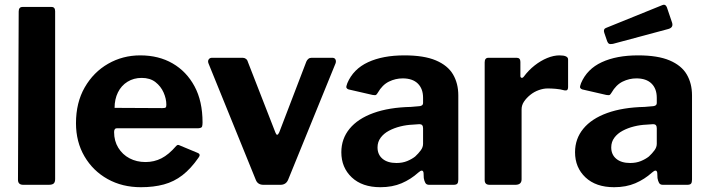

<svg xmlns="http://www.w3.org/2000/svg" viewBox="-20 -771 2962 801"><path d="M210 -24Q210 -11 204 -5.5Q198 0 183 0H77Q55 0 55 -21L58 -723Q58 -742 74 -742H195Q210 -742 210 -724Z M456 -220Q456 -183 473.5 -154.5Q491 -126 520.5 -110.5Q550 -95 587 -95Q623 -95 653.5 -110.5Q684 -126 715 -162Q719 -166 722 -166.5Q725 -167 733 -163L805 -133Q819 -127 808 -113Q776 -67 741 -40Q706 -13 663.5 -1.5Q621 10 568 10Q490 10 429 -24Q368 -58 332.5 -118.5Q297 -179 297 -257Q297 -343 333.5 -406.5Q370 -470 431 -505Q492 -540 565 -540Q642 -540 700 -506.5Q758 -473 791.5 -411Q825 -349 825 -260Q825 -249 823 -243Q821 -237 808 -236H468Q462 -236 459 -232Q456 -228 456 -220ZM657 -320Q668 -320 671 -322.5Q674 -325 674 -334Q674 -359 662.5 -385Q651 -411 628.5 -428.5Q606 -446 571 -446Q538 -446 512 -430Q486 -414 472 -385.5Q458 -357 458 -321Z M1366 -530Q1376 -530 1379.5 -523Q1383 -516 1380 -507L1182 -21Q1173 0 1150 0H1079Q1055 0 1047 -21L850 -506Q846 -516 850.5 -523Q855 -530 865 -530H992Q1000 -530 1006 -525.5Q1012 -521 1014 -513L1129 -218Q1136 -199 1145 -219L1258 -514Q1261 -521 1266.5 -525.5Q1272 -530 1280 -530H1366Z M1725 -51Q1694 -23 1655.5 -6.5Q1617 10 1567 10Q1491 10 1447.5 -31Q1404 -72 1404 -136Q1404 -192 1438.5 -234Q1473 -276 1538 -299.5Q1603 -323 1694 -325L1729 -328Q1734 -328 1739.5 -331Q1745 -334 1745 -342V-363Q1745 -401 1723 -422.5Q1701 -444 1660 -444Q1630 -444 1602.5 -430.5Q1575 -417 1556 -384Q1552 -377 1548.5 -375Q1545 -373 1534 -375L1434 -398Q1428 -400 1425.5 -404.5Q1423 -409 1429 -424Q1454 -483 1515.5 -511.5Q1577 -540 1667 -540Q1749 -540 1798.5 -519Q1848 -498 1870 -460.5Q1892 -423 1892 -373V-22Q1892 -10 1888 -5Q1884 0 1872 0H1770Q1759 0 1754.5 -8Q1750 -16 1748 -28L1747 -50Q1744 -68 1725 -51ZM1745 -236Q1745 -253 1730 -253L1702 -251Q1676 -250 1650 -243.5Q1624 -237 1602.5 -225.5Q1581 -214 1568 -196.5Q1555 -179 1555 -156Q1555 -126 1576 -108.5Q1597 -91 1634 -91Q1659 -91 1678.5 -99Q1698 -107 1712 -118Q1726 -131 1735.5 -144Q1745 -157 1745 -171V-236Z M2023 0Q2012 0 2007 -5Q2002 -10 2002 -20V-511Q2002 -530 2018 -530H2135Q2151 -530 2151 -513V-454Q2151 -448 2155.5 -446.5Q2160 -445 2165 -451Q2185 -478 2210.5 -498Q2236 -518 2263 -529Q2290 -540 2314 -540Q2350 -540 2350 -523V-407Q2350 -391 2335 -394Q2317 -399 2298 -400.5Q2279 -402 2265 -402Q2247 -402 2227.5 -395Q2208 -388 2192 -375Q2176 -362 2166 -347Q2156 -332 2156 -315V-23Q2156 0 2130 0H2023Z M2700 -51Q2669 -23 2630.5 -6.5Q2592 10 2542 10Q2466 10 2422.5 -31Q2379 -72 2379 -136Q2379 -192 2413.5 -234Q2448 -276 2513 -299.5Q2578 -323 2669 -325L2704 -328Q2709 -328 2714.5 -331Q2720 -334 2720 -342V-363Q2720 -401 2698 -422.5Q2676 -444 2635 -444Q2605 -444 2577.5 -430.5Q2550 -417 2531 -384Q2527 -377 2523.5 -375Q2520 -373 2509 -375L2409 -398Q2403 -400 2400.5 -404.5Q2398 -409 2404 -424Q2429 -483 2490.5 -511.5Q2552 -540 2642 -540Q2724 -540 2773.5 -519Q2823 -498 2845 -460.5Q2867 -423 2867 -373V-22Q2867 -10 2863 -5Q2859 0 2847 0H2745Q2734 0 2729.5 -8Q2725 -16 2723 -28L2722 -50Q2719 -68 2700 -51ZM2720 -236Q2720 -253 2705 -253L2677 -251Q2651 -250 2625 -243.5Q2599 -237 2577.5 -225.5Q2556 -214 2543 -196.5Q2530 -179 2530 -156Q2530 -126 2551 -108.5Q2572 -91 2609 -91Q2634 -91 2653.5 -99Q2673 -107 2687 -118Q2701 -131 2710.5 -144Q2720 -157 2720 -171V-236ZM2762 -741 2784 -676Q2790 -656 2768 -650L2537 -588Q2526 -586 2521 -588.5Q2516 -591 2513 -599L2501 -634Q2496 -649 2507 -654L2744 -750Q2756 -755 2762 -741Z"/></svg>

Font: Libre Franklin Thin
Style: Bold
Weight: 700
Version: Version 3.000